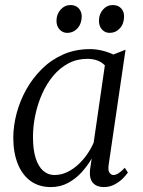

<svg xmlns="http://www.w3.org/2000/svg" viewBox="-20 -750 579 780"><path d="M421.5 -81Q418 -57 425 -48Q432 -39 441 -39Q450.5 -39 462 -46.5Q473.5 -54 487 -68.5L499.5 -49Q495 -42 481.8 -27.8Q468.5 -13.5 447.8 -1.8Q427 10 401.5 10Q373.5 10 358 -6.5Q342.5 -23 345.5 -59L352.5 -106Q335.5 -76.5 311.5 -50Q287.5 -23.5 256.2 -6.8Q225 10 187 10Q137.5 10 103.5 -15.2Q69.5 -40.5 51.8 -85.5Q34 -130.5 34 -190.5Q34 -238 47.2 -288.5Q60.5 -339 86.2 -385.5Q112 -432 149.8 -469.5Q187.5 -507 236.8 -528.8Q286 -550.5 346 -550.5Q369.5 -550.5 394.8 -544.5Q420 -538.5 440.5 -528.5L490 -548ZM406 -484.5Q393.5 -497.5 375.5 -504.2Q357.5 -511 335 -511Q292.5 -511 257.8 -492.5Q223 -474 196.2 -442Q169.5 -410 151.2 -369Q133 -328 123.5 -283Q114 -238 114 -193.5Q114 -141.5 125 -107.2Q136 -73 155.8 -56Q175.5 -39 201 -39Q228 -39 252.2 -50.5Q276.5 -62 297.2 -81Q318 -100 334 -123.2Q350 -146.5 360.5 -170.5ZM252.5 -616.5Q234.5 -616.5 221.8 -630.5Q209 -644.5 209.5 -667Q210 -693 226.5 -711.2Q243 -729.5 266.5 -729.5Q288 -729.5 300 -716Q312 -702.5 312 -683Q311.5 -653.5 294.8 -635Q278 -616.5 252.5 -616.5ZM425 -616.5Q406.5 -616.5 394 -630.5Q381.5 -644.5 382 -667Q382.5 -693 398.5 -711.2Q414.5 -729.5 438.5 -729.5Q460 -729.5 472.2 -716Q484.5 -702.5 484 -683Q484 -653.5 467 -635Q450 -616.5 425 -616.5Z"/></svg>

Font: Merriweather 60pt Light
Style: Italic
Weight: 300
Italic angle: -7.8°
Version: Version 2.101